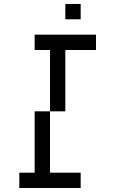

<svg xmlns="http://www.w3.org/2000/svg" viewBox="-20 -943 578 963"><path d="M307.7 -923.1H384.6V-846.2H307.7ZM76.9 0V-76.9H153.8V-384.6H230.8V-76.9H384.6V0ZM230.8 -384.6V-692.3H153.8V-769.2H461.5V-692.3H307.7V-384.6Z"/></svg>

Font: Mintsoda - Lime Green 13x16
Style: Regular
Weight: 400
Designer: Mintsoda-15
Version: Version 1.0